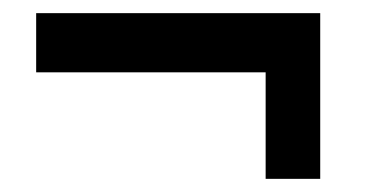

<svg xmlns="http://www.w3.org/2000/svg" viewBox="-20 -384 570 292"><path d="M384 -112V-274H35V-364H467V-112Z"/></svg>

Font: Faustina Light
Style: Bold Italic
Weight: 700
Italic angle: -8°
Version: Version 1.200